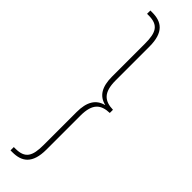

<svg xmlns="http://www.w3.org/2000/svg" viewBox="-356 -783 1027 1027"><g transform="rotate(45 157.0 -270.0)"><path d="M40 -799V-774H52C126 -774 145 -737 145 -653V-404C145 -328 171 -284 226 -271V-270C171 -256 145 -212 145 -136V113C145 197 126 234 52 234H40V259H54C125 259 173 227 173 120V-137C173 -229 210 -256 274 -258V-282C210 -284 173 -311 173 -403V-659C173 -767 125 -799 54 -799Z"/></g></svg>

Font: Noto Serif Sinhala ExtraCondensed Thin
Style: Regular
Weight: 100
Width: 2
Designer: Jelle Bosma - Monotype Design Team
Foundry: Monotype Imaging Inc.
Version: Version 2.007